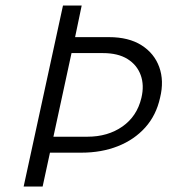

<svg xmlns="http://www.w3.org/2000/svg" viewBox="-20 -678 631 698"><path d="M66 0 209 -658H277L253 -543H376Q448 -543 494.5 -513.5Q541 -484 559 -434Q577 -384 562 -323Q548 -259 508 -214.5Q468 -170 408.5 -146.5Q349 -123 276 -123H136L149 -181H298Q372 -181 425 -218Q478 -255 494 -322Q505 -368 491.5 -405Q478 -442 443.5 -463.5Q409 -485 354 -485H240L135 0Z"/></svg>

Font: Ysabeau Office
Style: Italic
Weight: 400
Italic angle: -12°
Designer: Christian Thalmann (Catharsis Fonts)
Version: Version 2.001;gftools[0.9.30]; featfreeze: tnum,lnum,ss02